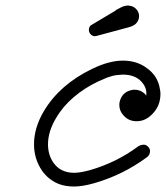

<svg xmlns="http://www.w3.org/2000/svg" viewBox="-20 -678 605 700"><path d="M315 -588 399 -638 404 -642Q415 -648 421 -651Q430 -656 439 -657Q440 -657 442 -657.5Q444 -658 446 -658Q455 -657 462 -655Q476 -649 483 -636Q485 -632 486 -628Q487 -624 487 -619Q487 -613 485 -607Q481 -594 468 -586Q461 -582 451 -579L332 -547Q329 -546 326 -546Q317 -546 310.5 -553Q304 -560 304 -569Q304 -575 306.5 -580Q309 -585 315 -588ZM155 -152Q155 -114 174 -86Q200 -48 250 -48Q273 -48 309 -58Q406 -86 486 -146Q494 -150 503 -150.5Q512 -151 519.5 -143.5Q527 -136 527 -128Q527 -113 516 -105Q428 -40 323 -10Q281 2 250 2Q219 2 195 -7Q157 -22 133 -56Q104 -99 104 -152Q104 -212 140 -273Q198 -370 316 -427Q378 -457 428 -457Q479 -457 515 -430Q556 -401 563 -353Q565 -345 565 -336Q565 -294 538 -265Q512 -236 478 -236Q447 -236 428 -260Q415 -275 415 -296Q415 -305 418 -313Q428 -342 457 -349Q463 -351 470 -351Q492 -351 508 -336Q511 -333 513 -329Q517 -357 496 -380Q472 -406 428 -406Q404 -405 391 -401.5Q378 -398 370 -395Q355 -389 338 -381Q289 -358 249 -324Q209 -290 184 -247Q155 -198 155 -152Z"/></svg>

Font: TT2020Base
Style: Italic
Weight: 400
Italic angle: -15°
Version: Version 0.2.000